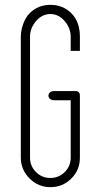

<svg xmlns="http://www.w3.org/2000/svg" viewBox="-20 -764 399 793"><path d="M272 -554V-612Q272 -648 247 -677Q222 -706 188 -706Q154 -706 129 -677Q104 -648 104 -612V-113Q104 -78 128.5 -53.5Q153 -29 188 -29Q223 -29 247.5 -53.5Q272 -78 272 -113V-350H204Q189 -350 183 -359.5Q177 -369 183 -378.5Q189 -388 204 -388H272H291Q310 -388 310 -369V-113Q310 -62 275 -27Q239 9 188 9Q138 9 102 -27Q66 -63 66 -113V-612Q66 -638 76 -665.5Q86 -693 102 -709Q137 -744 188 -744Q240 -744 275 -709Q310 -674 310 -612V-554Z"/></svg>

Font: Aaram
Style: Regular
Weight: 400
Designer: Tharique Azeez
Foundry: Tharique Azeez
Version: Version 1.7